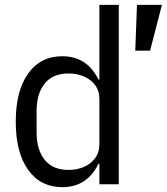

<svg xmlns="http://www.w3.org/2000/svg" viewBox="-20 -760 688 792"><path d="M237 12Q147 12 96 -59.5Q45 -131 45 -258Q45 -385 96 -456.5Q147 -528 237 -528Q339 -528 386 -432H390V-740H470V0H390V-84H386Q339 12 237 12ZM545 -740H648L599 -551H538ZM263 -59Q296 -59 325 -71Q354 -83 372 -107Q390 -131 390 -165V-351Q390 -386 372 -409.5Q354 -433 325 -445Q296 -457 263 -457Q198 -457 164.5 -415.5Q131 -374 131 -302V-214Q131 -142 164.5 -100.5Q198 -59 263 -59Z"/></svg>

Font: Lilex Nerd Font
Style: Regular
Weight: 400
Designer: Mike Abbink, Paul van der Laan, Pieter van Rosmalen, Mikhael Khrustik
Foundry: Mikhael Khrustik
Version: Version 2.400; ttfautohint (v1.8.4.7-5d5b);Nerd Fonts 3.3.0